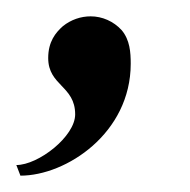

<svg xmlns="http://www.w3.org/2000/svg" viewBox="-43 -116 232 235"><path d="M-18 99C38 99 117 47 117 -38C117 -52 116 -67 106 -79C96 -90 82 -96 68 -96C56 -96 44 -92 34 -84C25 -76 16 -65 16 -45C16 -11 49 -11 49 24C49 51 4 86 -23 86Z"/></svg>

Font: Cantique Normal
Style: Regular
Weight: 400
Designer: Sébastien Hayez
Foundry: Sébastien Hayez & Ariel Martín Pérez
Version: Version 1.000;hotconv 1.0.109;makeotfexe 2.5.65596